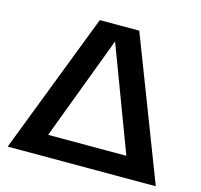

<svg xmlns="http://www.w3.org/2000/svg" viewBox="-106 -856 1021 973"><g transform="rotate(15 404.0 -370.0)"><path d="M15.5 0 300.5 -740H507.5L792.5 0ZM175.5 -50.5 165.5 -110.5H641L631 -50.5L395 -677.5H411.5Z"/></g></svg>

Font: Encode Sans SC Expanded SemiBold
Style: Regular
Weight: 600
Width: 7
Designer: Multiple Designers
Foundry: Impallari Type
Version: Version 3.002